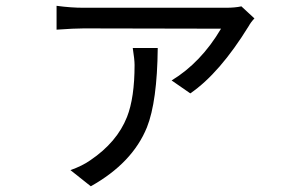

<svg xmlns="http://www.w3.org/2000/svg" viewBox="-20 -569 1040 668"><path d="M528.8 -401.9Q526.9 -215.8 491.2 -126Q440.9 -2 295.9 79.1L225.1 22.9Q267.1 7.8 293.9 -11.2Q387.2 -74.2 421.9 -162.1Q448.2 -229 448.2 -342.8Q448.2 -361.8 441.9 -401.9ZM865.2 -504.9Q853 -492.2 845.2 -478Q744.1 -314 642.1 -244.1L577.1 -289.1Q679.2 -351.1 749 -469.2L271 -470.2Q238.8 -470.2 176.8 -465.8V-548.8Q226.1 -542 271 -542H765.1Q797.9 -542 819.8 -546.9Z"/></svg>

Font: Black Ops One [rus by aLiNcE]
Style: Regular
Weight: 400
Designer: James Grieshaber
Foundry: James Grieshaber
Version: Version 1.002;May 25, 2024;FontCreator 13.0.0.2680 64-bit